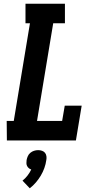

<svg xmlns="http://www.w3.org/2000/svg" viewBox="-20 -755 540 1032"><path d="M17 0 16 -105H54L141 -630H117V-735H329V-630H266L179 -105H314L328 -187H419L388 0ZM140 257 101 216Q116 204 128 188.5Q140 173 148 156Q141 154 135 149Q129 144 125.5 137Q122 130 122 122Q122 114 123 105Q125 95 129.5 84.5Q134 74 143 66.5Q152 59 163 55.5Q174 52 185 52Q196 52 206 55.5Q216 59 222 66.5Q228 74 229.5 84.5Q231 95 229 105Q226 127 218.5 148Q211 169 199.5 188.5Q188 208 173 225.5Q158 243 140 257Z"/></svg>

Font: Iosevka Curly Slab Extrabold
Style: Italic
Weight: 800
Italic angle: -9°
Monospace: yes
Designer: Belleve Invis
Foundry: Belleve Invis
Version: Version 22.1.2; ttfautohint (v1.8.4)